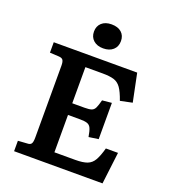

<svg xmlns="http://www.w3.org/2000/svg" viewBox="-162 -1040 1032 1159"><g transform="rotate(20 354.0 -460.5)"><path d="M63 0V-67L122 -71Q140 -71 147.5 -81Q155 -91 155 -122V-583Q155 -608 148 -618.5Q141 -629 120 -630L63 -633V-700H599L636 -520L559 -504Q541 -556 523 -581.5Q505 -607 478 -615.5Q451 -624 404 -624H294V-392H373Q402 -392 417 -397Q432 -402 440 -418.5Q448 -435 457 -470L518 -476V-243L456 -234Q450 -271 442 -288.5Q434 -306 417.5 -311.5Q401 -317 371 -317H294V-77H428Q477 -77 504.5 -87.5Q532 -98 548 -126Q564 -154 578 -205H656L631 0ZM355 -767Q316 -767 292.5 -788Q269 -809 269 -844Q269 -879 292 -900Q315 -921 355 -921Q396 -921 419 -900.5Q442 -880 442 -845Q442 -809 418.5 -788Q395 -767 355 -767Z"/></g></svg>

Font: Literata 7pt SemiBold
Style: Regular
Weight: 600
Designer: Latin by Veronika Burian and Jose Scaglione. Greek by Irene Vlachou. Cyrillic by Vera Evstafieva.
Foundry: TypeTogether
Version: Version 3.002